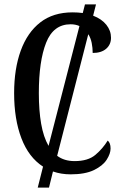

<svg xmlns="http://www.w3.org/2000/svg" viewBox="-20 -780 553 870"><path d="M151 70 175 -25Q110 -67 77 -153.5Q44 -240 44 -358Q44 -468 74 -550.5Q104 -633 162.5 -678.5Q221 -724 309 -724Q333 -724 355 -721L365 -760H415L402 -709Q441 -694 462 -667.5Q483 -641 483 -609Q483 -578 461 -559Q439 -540 400 -540Q400 -563 395.5 -585.5Q391 -608 380 -625L239 -74Q271 -50 318 -50Q379 -50 412.5 -78.5Q446 -107 468 -143Q481 -133 481 -107Q481 -84 463.5 -56.5Q446 -29 406 -9.5Q366 10 300 10Q257 10 220 -3L202 70ZM156 -358Q156 -279 166.5 -219Q177 -159 200 -119L340 -662Q322 -670 300 -670Q222 -670 189 -586.5Q156 -503 156 -358Z"/></svg>

Font: Noto Serif ExtraCondensed Medium
Style: Regular
Weight: 500
Width: 2
Designer: Monotype Design Team
Foundry: Monotype Imaging Inc.
Version: Version 2.015